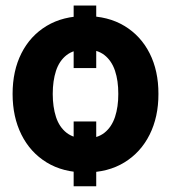

<svg xmlns="http://www.w3.org/2000/svg" viewBox="-20 -603 614 683"><path d="M322.3 -583.4V-360.9H242V-583.4ZM322.3 -170.9V59.6H242V-170.9ZM284.2 10.5Q204.1 10.4 145.8 -25.3Q87.6 -61 56.2 -124.1Q24.8 -187.2 24.8 -268.9Q24.8 -351.1 56.2 -413.4Q87.6 -475.7 145.8 -510.8Q204.1 -545.9 284.2 -545.9Q364.5 -545.9 422.6 -510.8Q480.8 -475.7 512.3 -413.4Q543.8 -351.1 543.6 -268.9Q543.8 -187.2 512.3 -124.1Q480.8 -61 422.6 -25.3Q364.5 10.4 284.2 10.5ZM284.2 -110.4Q325.8 -110.4 351.5 -130.7Q377.1 -151 389.1 -186.9Q401 -222.9 400.8 -268.9Q401 -315.8 389.1 -351.4Q377.1 -387 351.5 -407.1Q325.8 -427.1 284.2 -427.1Q242.8 -427.1 216.8 -406.9Q190.9 -386.7 179.2 -351Q167.6 -315.2 167.6 -268.9Q167.6 -222.9 179.2 -186.9Q190.9 -151 216.8 -130.7Q242.8 -110.4 284.2 -110.4Z"/></svg>

Font: Inter Display V
Style: Regular
Weight: 400
Designer: Rasmus Andersson
Foundry: rsms
Version: Version 3.015;git-src